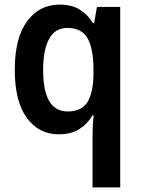

<svg xmlns="http://www.w3.org/2000/svg" viewBox="-20 -572 615 832"><path d="M381 16Q381 -2 382 -25Q383 -48 386 -72H381Q359 -35 323.5 -12.5Q288 10 235 10Q148 10 96 -61.5Q44 -133 44 -269Q44 -408 97.5 -480Q151 -552 238 -552Q291 -552 325.5 -530.5Q360 -509 383 -472H388L400 -542H501V240H381ZM273 -89Q333 -89 358.5 -129Q384 -169 385 -250V-271Q385 -361 359.5 -406Q334 -451 271 -451Q219 -451 193 -404Q167 -357 167 -268Q167 -89 273 -89Z"/></svg>

Font: Noto Sans Tamil SemiCondensed SemiBold
Style: Regular
Weight: 600
Width: 4
Designer: Jelle Bosma - Monotype Design Team
Foundry: Monotype Imaging Inc.
Version: Version 2.004; ttfautohint (v1.8.4.7-5d5b)